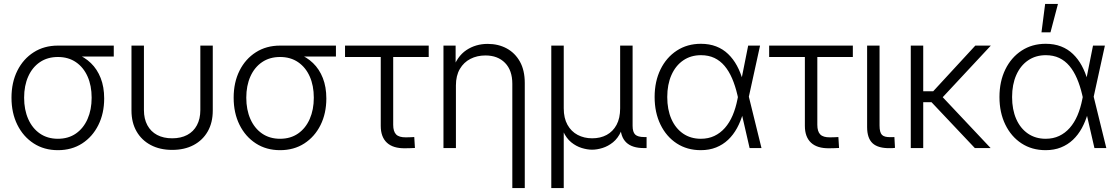

<svg xmlns="http://www.w3.org/2000/svg" viewBox="-20 -755 5695 979"><path d="M275.4 10.7Q205.1 10.7 151.9 -23.7Q98.6 -58.1 68.6 -118.4Q38.6 -178.7 38.6 -256.8Q38.6 -335 68.6 -394.8Q98.6 -454.6 151.9 -488.5Q205.1 -522.5 275.4 -522.5H560.1V-466.8H357.4L275.4 -464.4Q222.2 -464.4 183.6 -438.2Q145 -412.1 124 -365.2Q103 -318.4 103 -256.8Q103 -195.3 124 -147.9Q145 -100.6 183.6 -74Q222.2 -47.4 275.4 -47.4Q328.6 -47.4 367.2 -74.2Q405.8 -101.1 426.5 -148.4Q447.3 -195.8 447.3 -256.8Q447.3 -318.4 426.5 -365Q405.8 -411.6 367.2 -438Q328.6 -464.4 275.4 -464.4V-496.6Q325.7 -496.6 368.4 -480.5Q411.1 -464.4 443.4 -433.3Q475.6 -402.3 493.4 -356.9Q511.2 -311.5 511.2 -252.9Q511.2 -176.8 481.4 -117.2Q451.7 -57.6 398.7 -23.4Q345.7 10.7 275.4 10.7Z M857.9 9.3Q795.4 9.3 748.8 -15.4Q702.1 -40 676.3 -85Q650.4 -129.9 650.4 -191.4V-522.5H713.9V-193.8Q713.9 -148.9 731.4 -116.5Q749 -84 781.2 -66.9Q813.5 -49.8 857.9 -49.8Q902.3 -49.8 934.6 -66.9Q966.8 -84 984.1 -116.5Q1001.5 -148.9 1001.5 -193.8V-522.5H1064.9V-191.4Q1064.9 -129.9 1039.3 -85Q1013.7 -40 967.3 -15.4Q920.9 9.3 857.9 9.3Z M1408.2 10.7Q1337.9 10.7 1284.7 -23.7Q1231.4 -58.1 1201.4 -118.4Q1171.4 -178.7 1171.4 -256.8Q1171.4 -335 1201.4 -394.8Q1231.4 -454.6 1284.7 -488.5Q1337.9 -522.5 1408.2 -522.5H1692.9V-466.8H1490.2L1408.2 -464.4Q1355 -464.4 1316.4 -438.2Q1277.8 -412.1 1256.8 -365.2Q1235.8 -318.4 1235.8 -256.8Q1235.8 -195.3 1256.8 -147.9Q1277.8 -100.6 1316.4 -74Q1355 -47.4 1408.2 -47.4Q1461.4 -47.4 1500 -74.2Q1538.6 -101.1 1559.3 -148.4Q1580.1 -195.8 1580.1 -256.8Q1580.1 -318.4 1559.3 -365Q1538.6 -411.6 1500 -438Q1461.4 -464.4 1408.2 -464.4V-496.6Q1458.5 -496.6 1501.2 -480.5Q1543.9 -464.4 1576.2 -433.3Q1608.4 -402.3 1626.2 -356.9Q1644 -311.5 1644 -252.9Q1644 -176.8 1614.3 -117.2Q1584.5 -57.6 1531.5 -23.4Q1478.5 10.7 1408.2 10.7Z M2045.9 1Q1984.4 2 1952.9 -27.3Q1921.4 -56.6 1921.4 -113.3V-464.4H1739.3V-522.5H2166V-464.4H1984.9V-118.7Q1984.9 -84.5 2000 -69.3Q2015.1 -54.2 2049.8 -54.7Q2060.5 -54.7 2071.3 -55.2Q2082 -55.7 2092.3 -56.2L2095.7 -0.5Q2084 0 2071.3 0.5Q2058.6 1 2045.9 1Z M2304.7 -319.3V0H2241.2V-522.5H2303.2V-398.9H2287.6Q2310.1 -467.3 2357.7 -499.3Q2405.3 -531.2 2466.8 -531.2Q2521 -531.2 2563.7 -508.1Q2606.4 -484.9 2631.1 -440.7Q2655.8 -396.5 2655.8 -331.5V204.1H2592.3V-327.6Q2592.3 -396.5 2555.2 -434.3Q2518.1 -472.2 2455.1 -472.2Q2412.6 -472.2 2378.7 -454.8Q2344.7 -437.5 2324.7 -403.3Q2304.7 -369.1 2304.7 -319.3Z M2791 204.1V-522.5H2854.5V-202.6Q2854.5 -152.8 2873.5 -118.7Q2892.6 -84.5 2925.5 -67.1Q2958.5 -49.8 2999.5 -49.8Q3041.5 -49.8 3073.5 -67.1Q3105.5 -84.5 3123.8 -118.4Q3142.1 -152.3 3142.1 -202.6V-522.5H3205.6V-113.3Q3205.6 -81.5 3219 -68.8Q3232.4 -56.2 3264.2 -56.2H3276.9V0H3263.2Q3203.1 0 3173.3 -28.6Q3143.6 -57.1 3143.6 -113.3V-173.8H3162.6Q3162.6 -120.1 3146.7 -85Q3130.9 -49.8 3105.7 -29.5Q3080.6 -9.3 3052.2 -0.5Q3023.9 8.3 2999 8.3Q2974.6 8.3 2946 -0.5Q2917.5 -9.3 2892.6 -29.5Q2867.7 -49.8 2851.8 -85Q2835.9 -120.1 2835.9 -173.8H2854.5V204.1Z M3553.2 10.7Q3483.4 10.7 3430.4 -23.9Q3377.4 -58.6 3347.7 -119.9Q3317.9 -181.2 3317.9 -260.3Q3317.9 -339.8 3347.9 -401.1Q3377.9 -462.4 3431.2 -497.1Q3484.4 -531.7 3553.7 -531.7Q3597.2 -531.7 3631.8 -518.3Q3666.5 -504.9 3692.6 -479.7Q3718.8 -454.6 3737.5 -420.2Q3756.3 -385.7 3768.1 -343.3H3790L3797.9 -263.7L3862.8 0H3802.2L3739.7 -272Q3729 -317.9 3712.9 -355.2Q3696.8 -392.6 3674.6 -418.9Q3652.3 -445.3 3622.6 -459.5Q3592.8 -473.6 3554.2 -473.6Q3502.4 -473.6 3463.6 -447Q3424.8 -420.4 3403.6 -372.3Q3382.3 -324.2 3382.3 -260.3Q3382.3 -196.3 3403.3 -148.4Q3424.3 -100.6 3462.9 -74Q3501.5 -47.4 3553.7 -47.4Q3591.8 -47.4 3622.3 -61.8Q3652.8 -76.2 3676.3 -102.8Q3699.7 -129.4 3715.6 -166.5Q3731.4 -203.6 3740.2 -248.5L3794.9 -522.5H3855.5L3797.9 -259.8L3790 -177.7H3768.6Q3756.8 -136.2 3738 -101.8Q3719.2 -67.4 3692.6 -42.2Q3666 -17.1 3631.3 -3.2Q3596.7 10.7 3553.2 10.7Z M4208.5 1Q4147 2 4115.5 -27.3Q4084 -56.6 4084 -113.3V-464.4H3901.9V-522.5H4328.6V-464.4H4147.5V-118.7Q4147.5 -84.5 4162.6 -69.3Q4177.7 -54.2 4212.4 -54.7Q4223.1 -54.7 4233.9 -55.2Q4244.6 -55.7 4254.9 -56.2L4258.3 -0.5Q4246.6 0 4233.9 0.5Q4221.2 1 4208.5 1Z M4518.6 0.5Q4457.5 1.5 4429.4 -24.4Q4401.4 -50.3 4401.4 -106.9V-522.5H4464.8V-114.7Q4464.8 -79.6 4477.3 -67.1Q4489.7 -54.7 4522 -55.7Q4526.9 -55.7 4531.7 -55.7Q4536.6 -55.7 4540.5 -56.2L4543.5 -1Q4538.1 0 4531.5 0.2Q4524.9 0.5 4518.6 0.5Z M4687.5 -522.5V0H4624V-522.5ZM5032.2 -522.5 4763.2 -233.9H4660.6V-289.6H4738.3L4953.1 -522.5ZM4950.7 0 4724.6 -239.3 4762.2 -285.6 5031.2 0Z M5311.5 10.7Q5241.7 10.7 5188.7 -23.9Q5135.7 -58.6 5106 -119.9Q5076.2 -181.2 5076.2 -260.3Q5076.2 -339.8 5106.2 -401.1Q5136.2 -462.4 5189.5 -497.1Q5242.7 -531.7 5312 -531.7Q5355.5 -531.7 5390.1 -518.3Q5424.8 -504.9 5450.9 -479.7Q5477.1 -454.6 5495.8 -420.2Q5514.6 -385.7 5526.4 -343.3H5548.3L5556.2 -263.7L5621.1 0H5560.5L5498 -272Q5487.3 -317.9 5471.2 -355.2Q5455.1 -392.6 5432.9 -418.9Q5410.6 -445.3 5380.9 -459.5Q5351.1 -473.6 5312.5 -473.6Q5260.7 -473.6 5221.9 -447Q5183.1 -420.4 5161.9 -372.3Q5140.6 -324.2 5140.6 -260.3Q5140.6 -196.3 5161.6 -148.4Q5182.6 -100.6 5221.2 -74Q5259.8 -47.4 5312 -47.4Q5350.1 -47.4 5380.6 -61.8Q5411.1 -76.2 5434.6 -102.8Q5458 -129.4 5473.9 -166.5Q5489.7 -203.6 5498.5 -248.5L5553.2 -522.5H5613.8L5556.2 -259.8L5548.3 -177.7H5526.9Q5515.1 -136.2 5496.3 -101.8Q5477.5 -67.4 5450.9 -42.2Q5424.3 -17.1 5389.6 -3.2Q5355 10.7 5311.5 10.7ZM5290.5 -590.3 5309.1 -734.9H5374.5L5336.4 -590.3Z"/></svg>

Font: Inter 28pt Light
Style: Regular
Weight: 300
Designer: Rasmus Andersson
Foundry: rsms
Version: Version 4.001;git-66647c0bb